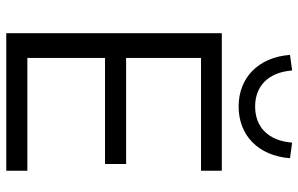

<svg xmlns="http://www.w3.org/2000/svg" viewBox="-194 -782 975 628"><g transform="rotate(90 294.0 -467.5)"><path d="M88 0H538V-69H169V-323H516V-392H169V-637H538V-705H88ZM328 -760C422 -760 489 -824 497 -928L446 -935C440 -858 396 -814 328 -814C260 -814 216 -858 210 -935L159 -928C167 -824 234 -760 328 -760Z"/></g></svg>

Font: Poppy and Pepper
Style: Regular
Weight: 400
Designer: Thy Ha
Foundry: Thy Ha
Version: Version 0.001;Glyphs 3.2 (3227)